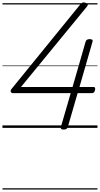

<svg xmlns="http://www.w3.org/2000/svg" viewBox="-20 -1036 810 1556"><path d="M496 14Q483 14 476.5 9Q470 4 473 -6L553 -281H86Q72 -281 67.5 -292Q63 -303 75 -317L628 -997Q638 -1009 647 -1014Q656 -1019 671 -1014Q680 -1012 685.5 -1008Q691 -1004 691.5 -998Q692 -992 684 -982L150 -331H568L674 -699Q680 -719 707 -719Q721 -719 727 -714Q733 -709 730 -699L624 -331H737Q746 -331 749 -327Q752 -323 751 -312Q749 -297 742.5 -289Q736 -281 725 -281H609L529 -5Q523 14 496 14ZM0 490H770V500H0ZM0 -20H770V0H0ZM0 -505H770V-500H0ZM0 -1010H770V-1000H0Z"/></svg>

Font: Playwrite AU NSW Guides
Style: Regular
Weight: 400
Designer: Veronika Burian, José Scaglione
Foundry: TypeTogether
Version: Version 1.003